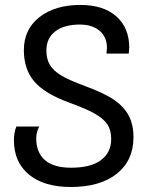

<svg xmlns="http://www.w3.org/2000/svg" viewBox="-20 -744 616 774"><path d="M301.8 -645Q238.3 -645 202.6 -617.4Q167 -589.8 167 -541Q167 -505.9 180.9 -482.7Q194.8 -459.5 225.8 -440.4Q256.8 -421.4 323.2 -397Q402.8 -367.7 441.9 -340.1Q481 -312.5 499.5 -276.6Q518.1 -240.7 518.1 -190.9Q518.1 -97.2 450.9 -43.7Q383.8 9.8 265.1 9.8Q157.2 9.8 96.7 -40.3Q36.1 -90.3 36.1 -179.2Q36.1 -209 45.9 -233.9H138.2Q126 -211.4 126 -186Q126 -129.4 161.1 -98.6Q196.3 -67.9 266.1 -67.9Q346.2 -67.9 387.2 -98.6Q428.2 -129.4 428.2 -183.1Q428.2 -218.8 413.6 -241.5Q398.9 -264.2 365 -284.2Q331.1 -304.2 259.8 -330.1Q160.6 -366.2 118.4 -415.3Q76.2 -464.4 76.2 -542Q76.2 -625.5 138.9 -674.8Q201.7 -724.1 304.2 -724.1Q397 -724.1 449 -678Q501 -631.8 501 -551.8L499 -527.8H409.2L411.1 -550.8Q411.1 -594.7 381.6 -619.9Q352.1 -645 301.8 -645Z"/></svg>

Font: NotoPenekeko
Style: Regular
Weight: 400
Designer: Monotype Design team
Foundry: Monotype Imaging Inc.
Version: Version 1.04